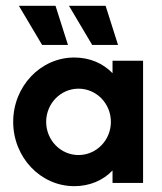

<svg xmlns="http://www.w3.org/2000/svg" viewBox="-20 -624 554 655"><path d="M294.4 -470.8H382.6L340.3 -604.2H215.3ZM123.6 -470.8H211.8L169.4 -604.2H44.4ZM233.3 11.1C286.8 11.1 331.9 -9 363.9 -42.4V0H468.1V-416.7H363.9V-374.3C331.9 -407.6 286.8 -427.8 233.3 -427.8C118.1 -427.8 25 -329.2 25 -208.3C25 -87.5 118.1 11.1 233.3 11.1ZM247.9 -95.1C186.8 -95.1 137.5 -145.8 137.5 -208.3C137.5 -270.8 186.8 -321.5 247.9 -321.5C309 -321.5 358.3 -270.8 358.3 -208.3C358.3 -145.8 309 -95.1 247.9 -95.1Z"/></svg>

Font: Afacad
Style: Bold
Weight: 700
Designer: Kristian Moeller
Foundry: Dicotype
Version: Version 1.000